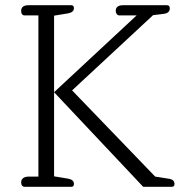

<svg xmlns="http://www.w3.org/2000/svg" viewBox="-20 -715 702 735"><path d="M61 -17Q61 -27 68.5 -33Q76 -39 90 -39H127V-656H74Q68 -656 64.5 -660.5Q61 -665 61 -673Q61 -695 89 -695H253Q263 -695 263 -684Q263 -668 241 -664L187 -655V-40L241 -31Q263 -27 263 -11Q263 0 254 0H74Q68 0 64.5 -4.5Q61 -9 61 -17ZM187 -362 503 -656H437Q431 -656 427 -661Q423 -666 423 -673Q423 -695 451 -695H619Q630 -695 630 -683Q630 -665 607 -662L566 -657L256 -369L574 -39L625 -31Q648 -28 648 -11Q648 0 638 0H528Z"/></svg>

Font: Maitree Light
Style: Regular
Weight: 300
Designer: CadsonDemak Team
Foundry: CadsonDemak
Version: Version 1.001